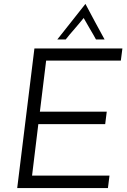

<svg xmlns="http://www.w3.org/2000/svg" viewBox="-20 -962 651 982"><path d="M68 0 156 -714H606L598 -652H216L184 -391H526L518 -327H176L144 -64H540L532 0ZM417 -942Q441 -897 465.5 -851Q490 -805 515 -760H471Q465 -772 456.5 -786Q448 -800 439.5 -815Q431 -830 422.5 -844.5Q414 -859 408 -870Q399 -859 387 -844.5Q375 -830 362 -815Q349 -800 337 -786Q325 -772 316 -760H273Z"/></svg>

Font: Josefin Sans
Style: Italic
Weight: 400
Italic angle: -7.5°
Designer: Santiago Orozco
Foundry: Typemade